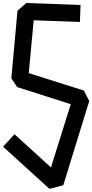

<svg xmlns="http://www.w3.org/2000/svg" viewBox="-20 -1213 601 1249"><path d="M301.8 15.6Q201.2 -76.2 0 -258.8Q24.4 -286.1 74.2 -339.8Q153.3 -268.6 311.5 -124Q354.5 -261.7 440.4 -535.2Q324.2 -572.3 91.8 -646.5Q79.1 -665 53.7 -703.1Q67.4 -849.6 93.8 -1143.6Q113.3 -1160.2 151.4 -1193.4Q268.6 -1188.5 503.9 -1180.7Q502.9 -1143.6 500 -1070.3Q399.4 -1074.2 199.2 -1081.1Q188.5 -966.8 167 -737.3Q286.1 -699.2 525.4 -624Q537.1 -601.6 560.5 -555.7Q504.9 -373 391.6 -7.8Q362.3 0 301.8 15.6Z"/></svg>

Font: Hector
Style: bold
Weight: 400
Designer: Cristian Lopez
Version: Version 1.0